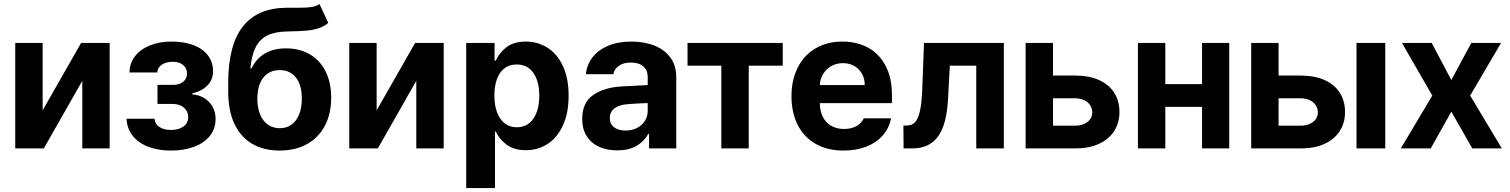

<svg xmlns="http://www.w3.org/2000/svg" viewBox="-20 -746 7590 965"><path d="M387.7 -530.3H531.2V0H393.6V-339.8L200.2 0H56.6V-530.3H194.3V-191.4Z M839.8 -92.8Q877.4 -92.8 901.6 -109.9Q925.8 -127 925.8 -158.2Q925.8 -187 904.1 -205.3Q882.3 -223.6 847.7 -223.6H771.5V-319.3H847.7Q881.8 -319.3 900.9 -335Q919.9 -350.6 919.9 -376Q919.9 -402.8 900.6 -419.2Q881.3 -435.5 848.6 -435.5Q814.9 -435.5 793 -420.7Q771 -405.8 770.5 -381.8H630.9Q631.3 -428.7 658.9 -463.9Q686.5 -499 734.4 -518.1Q782.2 -537.1 841.8 -537.1Q905.8 -537.1 952.9 -519Q1000 -501 1025.4 -467.3Q1050.8 -433.6 1050.8 -387.7Q1050.8 -346.2 1023.4 -317.6Q996.1 -289.1 946.3 -276.4V-271.5Q979 -269.5 1005.6 -253.7Q1032.2 -237.8 1047.9 -210.4Q1063.5 -183.1 1063.5 -147.5Q1063.5 -99.1 1034.9 -63.2Q1006.3 -27.3 955.6 -8.3Q904.8 10.7 839.8 10.7Q775.9 10.7 726.1 -8.1Q676.3 -26.9 647.2 -63Q618.2 -99.1 616.2 -149.4H756.8Q758.3 -123 781 -107.9Q803.7 -92.8 839.8 -92.8Z M1422.9 -587.9Q1361.3 -586.9 1323.2 -567.6Q1285.2 -548.3 1264.9 -508.3Q1244.6 -468.3 1238.3 -402.3H1244.1Q1268.1 -451.7 1311.5 -477.3Q1355 -502.9 1418 -502.9Q1485.4 -502.9 1536.6 -473.4Q1587.9 -443.8 1616.2 -387.7Q1644.5 -331.5 1644.5 -254.9Q1644.5 -174.3 1613 -114.3Q1581.5 -54.2 1522.9 -21.7Q1464.4 10.7 1385.7 10.7Q1305.2 10.7 1247.1 -23.4Q1189 -57.6 1158 -124Q1127 -190.4 1127 -286.1V-329.1Q1127 -518.6 1200.2 -612.1Q1273.4 -705.6 1418 -707H1440.4H1481.4Q1522 -707 1545.9 -710.7Q1569.8 -714.4 1585.9 -725.6L1629.9 -630.9Q1607.9 -612.8 1581.3 -604Q1554.7 -595.2 1519.5 -592Q1484.4 -588.9 1422.9 -587.9ZM1497.1 -250Q1497.1 -318.4 1467.5 -356Q1438 -393.6 1385.7 -393.6Q1333.5 -393.6 1303.7 -356Q1273.9 -318.4 1273.4 -250Q1273.4 -204.6 1287.1 -171.1Q1300.8 -137.7 1326.4 -119.6Q1352.1 -101.6 1386.7 -101.6Q1420.4 -101.6 1445.3 -119.6Q1470.2 -137.7 1483.6 -171.1Q1497.1 -204.6 1497.1 -250Z M2066.4 -530.3H2210V0H2072.3V-339.8L1878.9 0H1735.4V-530.3H1873V-191.4Z M2323.2 -530.3H2465.8V-441.4H2471.7Q2489.7 -481.4 2526.4 -509.3Q2563 -537.1 2623 -537.1Q2683.1 -537.1 2731.9 -506.1Q2780.8 -475.1 2809.3 -413.8Q2837.9 -352.5 2837.9 -264.6Q2837.9 -178.7 2809.8 -116.9Q2781.7 -55.2 2733.2 -23.2Q2684.6 8.8 2623 8.8Q2564 8.8 2527.1 -18.3Q2490.2 -45.4 2471.7 -85H2467.8V199.2H2323.2ZM2577.1 -106.4Q2631.3 -106.4 2660.9 -149.9Q2690.4 -193.4 2690.4 -265.6Q2690.4 -336.9 2660.9 -379.4Q2631.3 -421.9 2577.1 -421.9Q2523.4 -421.9 2494.1 -380.1Q2464.8 -338.4 2464.8 -265.6Q2464.8 -217.8 2478 -181.9Q2491.2 -146 2516.6 -126.2Q2542 -106.4 2577.1 -106.4Z M3103.5 -311.5Q3157.2 -314.9 3235.4 -318.4V-361.3Q3234.4 -394.5 3212.4 -413.1Q3190.4 -431.6 3150.4 -431.6Q3114.3 -431.6 3091.3 -416Q3068.4 -400.4 3062.5 -373H2924.8Q2929.2 -419.9 2957.3 -457Q2985.4 -494.1 3035.6 -515.6Q3085.9 -537.1 3154.3 -537.1Q3214.8 -537.1 3265.9 -518.1Q3316.9 -499 3347.9 -458.7Q3378.9 -418.5 3378.9 -357.4V0H3242.2V-73.2H3238.3Q3217.3 -34.7 3178.5 -12.5Q3139.6 9.8 3083 9.8Q3031.2 9.8 2991.5 -8.1Q2951.7 -25.9 2929 -61.5Q2906.2 -97.2 2906.2 -148.4Q2906.2 -230.5 2961.4 -268.6Q3016.6 -306.6 3103.5 -311.5ZM3124 -89.8Q3156.2 -89.8 3181.9 -103Q3207.5 -116.2 3221.7 -139.2Q3235.8 -162.1 3235.4 -189.5V-228Q3212.4 -227.5 3178.7 -225.6Q3145 -223.6 3127 -221.7Q3088.9 -217.8 3066.9 -200.2Q3044.9 -182.6 3044.9 -152.3Q3044.9 -122.6 3066.7 -106.2Q3088.4 -89.8 3124 -89.8Z M3435.5 -530.3H3914.1V-416H3743.2V0H3605.5V-416H3435.5Z M3958 -262.7Q3958 -344.2 3989.5 -406.5Q4021 -468.8 4079.1 -502.9Q4137.2 -537.1 4213.9 -537.1Q4285.2 -537.1 4341.6 -507.1Q4397.9 -477.1 4430.4 -416.5Q4462.9 -356 4462.9 -268.6V-227.5H4100.6Q4100.6 -188 4115.5 -158.7Q4130.4 -129.4 4158 -113.5Q4185.5 -97.7 4222.7 -97.7Q4258.3 -97.7 4284.2 -112.1Q4310.1 -126.5 4321.3 -151.4H4459Q4448.7 -102.5 4417 -65.9Q4385.3 -29.3 4334.7 -9.3Q4284.2 10.7 4219.7 10.7Q4139.2 10.7 4080.3 -22.5Q4021.5 -55.7 3989.7 -117.4Q3958 -179.2 3958 -262.7ZM4326.2 -318.4Q4326.2 -350.1 4312.3 -375.2Q4298.3 -400.4 4273.4 -414.6Q4248.5 -428.7 4216.8 -428.7Q4184.6 -428.7 4158.4 -414.1Q4132.3 -399.4 4116.9 -374Q4101.6 -348.6 4100.6 -318.4Z M4520.5 -115.2H4538.1Q4564 -115.2 4579.6 -132.3Q4595.2 -149.4 4603.8 -188.5Q4612.3 -227.5 4615.2 -295.9L4624 -530.3H5025.4V0H4886.7V-416H4753.9L4745.1 -252.9Q4738.8 -121.1 4694.8 -60.5Q4650.9 0 4565.4 0H4521.5Z M5606.4 -182.6Q5606.4 -128.4 5579.8 -87.2Q5553.2 -45.9 5503.2 -22.9Q5453.1 0 5383.8 0H5134.8V-530.3H5272.5V-366.2H5383.8Q5453.1 -366.2 5503.4 -343.8Q5553.7 -321.3 5580.1 -279.8Q5606.4 -238.3 5606.4 -182.6ZM5383.8 -114.3Q5421.4 -114.3 5445.6 -133.1Q5469.7 -151.9 5469.7 -181.6Q5469.7 -201.7 5458.7 -217.8Q5447.8 -233.9 5428 -242.9Q5408.2 -252 5383.8 -252H5272.5V-114.3Z M5836.9 -323.2H6021.5V-530.3H6158.2V0H6021.5V-209H5836.9V0H5699.2V-530.3H5836.9Z M6740.2 -182.6Q6740.2 -128.4 6713.6 -87.2Q6687 -45.9 6637 -22.9Q6586.9 0 6517.6 0H6268.6V-530.3H6406.2V-366.2H6517.6Q6586.9 -366.2 6637.2 -343.8Q6687.5 -321.3 6713.9 -279.8Q6740.2 -238.3 6740.2 -182.6ZM6517.6 -114.3Q6555.2 -114.3 6579.3 -133.1Q6603.5 -151.9 6603.5 -181.6Q6603.5 -201.7 6592.5 -217.8Q6581.5 -233.9 6561.8 -242.9Q6542 -252 6517.6 -252H6406.2V-114.3ZM6797.9 -530.3H6942.4V0H6797.9Z M7274.4 -343.8 7375 -530.3H7524.4L7369.1 -265.6L7528.3 0H7379.9L7274.4 -184.6L7170.9 0H7020.5L7178.7 -265.6L7026.4 -530.3H7175.8Z"/></svg>

Font: Pretendard Std
Style: Bold
Weight: 700
Designer: Base glyphs from Inter by Rasmus Andersson; Hangeul glyphs from Noto Sans CJK(Source Han Sans) by Jang Soo-young and Kan
Foundry: Kil Hyung-jin
Version: Version 1.309